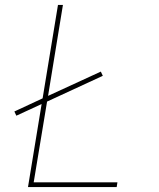

<svg xmlns="http://www.w3.org/2000/svg" viewBox="-20 -755 640 775"><path d="M93 0 148 -335 46 -288 38 -305 152 -358 214 -735H234L174 -368L387 -466L395 -449L170 -345L116 -19H454L451 0Z"/></svg>

Font: Iosevka Aile Thin
Style: Italic
Weight: 100
Italic angle: -9°
Designer: Belleve Invis
Foundry: Belleve Invis
Version: Version 31.1.0; ttfautohint (v1.8.4)